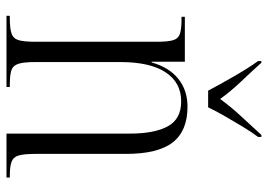

<svg xmlns="http://www.w3.org/2000/svg" viewBox="-134 -672 806 577"><g transform="rotate(90 268.5 -383.0)"><path d="M27 0V-10H36Q66 -10 81 -15.5Q96 -21 100.5 -37.5Q105 -54 105 -87V-451Q105 -484 100.5 -500Q96 -516 81.5 -521Q67 -526 38 -526H30V-536H165V-436H167Q182 -489 216.5 -516.5Q251 -544 300 -544Q373 -544 407.5 -499.5Q442 -455 442 -359V-87Q442 -54 446.5 -37.5Q451 -21 465 -15.5Q479 -10 507 -10H513V0H381V-371Q381 -445 359 -485Q337 -525 284 -525Q228 -525 197 -478.5Q166 -432 166 -342V-86Q166 -53 171 -36.5Q176 -20 190 -15Q204 -10 234 -10H241V0ZM252 -606Q234 -640 209 -683.5Q184 -727 163 -756V-766H168Q196 -735 225 -704.5Q254 -674 277 -642Q300 -674 328.5 -704.5Q357 -735 385 -766H391V-756Q376 -736 360 -709.5Q344 -683 328.5 -656Q313 -629 302 -606Z"/></g></svg>

Font: Noto Serif Display Condensed Light
Style: Regular
Weight: 300
Width: 3
Designer: Monotype Design Team
Foundry: Monotype Imaging Inc.
Version: Version 2.009